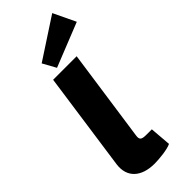

<svg xmlns="http://www.w3.org/2000/svg" viewBox="-310 -995 1044 1044"><g transform="rotate(-45 211.5 -473.5)"><path d="M362 -960 128 -807 170 -731 423 -832ZM290 -700H109L28 -129C17 -41 74 13 177 13C208 13 279 7 308 -8L298 -130H256C218 -130 209 -138 214 -169Z"/></g></svg>

Font: Exo 2 Extra Bold
Style: Italic
Weight: 800
Italic angle: -8°
Designer: Natanael Gama
Version: Version 1.001;PS 001.001;hotconv 1.0.88;makeotf.lib2.5.64775